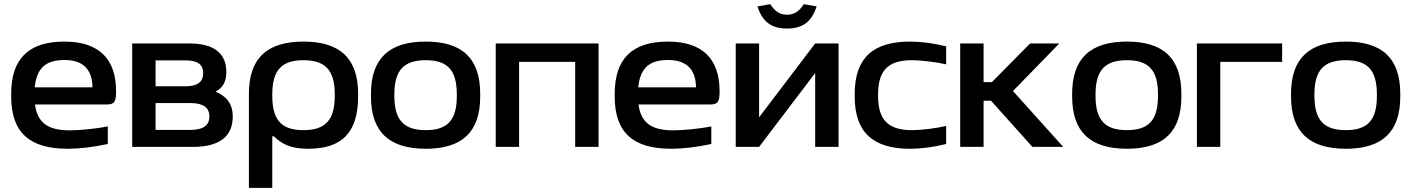

<svg xmlns="http://www.w3.org/2000/svg" viewBox="-20 -710 6819 928"><path d="M541 -270C541 -422 461 -509 292 -509C119 -509 34 -427 34 -256V-244C34 -71 121 9 307 9C364 9 432 1 501 -14V-99C453 -89 368 -80 317 -80C211 -80 161 -117 149 -205H494C533 -205 541 -217 541 -270ZM148 -288C157 -380 200 -420 292 -420C383 -420 426 -373 427 -288Z M619 0H913C1040 0 1105 -50 1105 -147C1105 -205 1078 -243 1022 -267C1058 -287 1074 -316 1074 -362C1074 -453 1013 -500 895 -500H619ZM732 -82V-212H899C961 -212 992 -191 992 -147C992 -103 961 -82 899 -82ZM732 -293V-418H878C934 -418 962 -399 962 -356C962 -314 934 -293 878 -293Z M1711 -244V-256C1711 -427 1624 -509 1447 -509C1269 -509 1183 -427 1183 -256V198H1296V-51H1304C1340 -16 1381 9 1470 9C1632 9 1711 -69 1711 -244ZM1296 -247V-253C1296 -370 1340 -419 1447 -419C1553 -419 1598 -370 1598 -253V-247C1598 -130 1553 -81 1447 -81C1340 -81 1296 -130 1296 -247Z M1773 -256V-244C1773 -73 1860 9 2038 9C2215 9 2301 -73 2301 -244V-256C2301 -427 2215 -509 2038 -509C1860 -509 1773 -427 1773 -256ZM1886 -247V-253C1886 -370 1931 -419 2038 -419C2144 -419 2188 -370 2188 -253V-247C2188 -130 2144 -81 2038 -81C1931 -81 1886 -130 1886 -247Z M2376 0H2489V-411H2760V0H2873V-500H2376Z M3458 -270C3458 -422 3378 -509 3209 -509C3036 -509 2951 -427 2951 -256V-244C2951 -71 3038 9 3224 9C3281 9 3349 1 3418 -14V-99C3370 -89 3285 -80 3234 -80C3128 -80 3078 -117 3066 -205H3411C3450 -205 3458 -217 3458 -270ZM3065 -288C3074 -380 3117 -420 3209 -420C3300 -420 3343 -373 3344 -288Z M3536 0H3649L3920 -357V0H4033V-500H3920L3649 -143V-500H3536ZM3641 -679 3703 -690C3725 -655 3750 -639 3784 -639C3819 -639 3843 -655 3865 -690L3927 -679C3903 -605 3860 -572 3784 -572C3708 -572 3665 -605 3641 -679Z M4111 -256V-244C4111 -72 4198 9 4378 9C4433 9 4493 1 4553 -14V-101C4505 -90 4433 -81 4388 -81C4274 -81 4224 -129 4224 -247V-253C4224 -371 4274 -419 4388 -419C4433 -419 4505 -410 4553 -399V-486C4493 -501 4433 -509 4378 -509C4198 -509 4111 -428 4111 -256Z M4621 -500V0H4734V-223H4770L4970 0H5119L4876 -270L5100 -500H4959L4774 -313H4734V-500Z M5162 -256V-244C5162 -73 5249 9 5427 9C5604 9 5690 -73 5690 -244V-256C5690 -427 5604 -509 5427 -509C5249 -509 5162 -427 5162 -256ZM5275 -247V-253C5275 -370 5320 -419 5427 -419C5533 -419 5577 -370 5577 -253V-247C5577 -130 5533 -81 5427 -81C5320 -81 5275 -130 5275 -247Z M5765 0H5878V-411H6177V-500H5765Z M6220 -256V-244C6220 -73 6307 9 6485 9C6662 9 6748 -73 6748 -244V-256C6748 -427 6662 -509 6485 -509C6307 -509 6220 -427 6220 -256ZM6333 -247V-253C6333 -370 6378 -419 6485 -419C6591 -419 6635 -370 6635 -253V-247C6635 -130 6591 -81 6485 -81C6378 -81 6333 -130 6333 -247Z"/></svg>

Font: LT Wave Medium
Style: Regular
Weight: 500
Designer: Daniel Lyons
Version: Version 2.5 (Glyphs App)